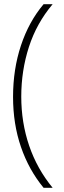

<svg xmlns="http://www.w3.org/2000/svg" viewBox="-20 -734 304 912"><path d="M42 -274Q42 -405 79.5 -518Q117 -631 187 -714H230Q154 -624 117.5 -511.5Q81 -399 81 -275Q81 -152 118.5 -42Q156 68 230 158H187Q117 73 79.5 -36Q42 -145 42 -274Z"/></svg>

Font: Noto Sans ExtraLight
Style: Regular
Weight: 200
Designer: Monotype Design Team
Foundry: Monotype Imaging Inc.
Version: Version 2.007